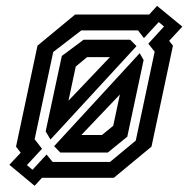

<svg xmlns="http://www.w3.org/2000/svg" viewBox="-20 -588 634 635"><path d="M94.5 26.5 11 -43 48.5 -83 33 -103 104 -437 228.5 -540H473.5L499.5 -568.5L583 -500L539.5 -453L552 -437L481 -103L356.5 0H119L116.5 2.5ZM87.5 -26.5 134 -77 154 -52.5H344L429 -123L491.5 -417L470.5 -443.5L522.5 -500.5L505 -515L456 -462L436.5 -487.5H249L156 -416L94.5 -127.5L119 -96L69 -42ZM147 -126.5 131 -153.5 184.5 -403 256.5 -456.5H410.5L431.5 -435.5ZM179.5 -83.5 159 -104.5 442 -412 455 -389.5 401 -136 336.5 -83.5ZM206.5 -255 343.5 -399H268L230.5 -368ZM249 -141.5H317L354.5 -172L376.5 -275.5Z"/></svg>

Font: Tourney Expanded SemiBold
Style: Italic
Weight: 600
Width: 7
Italic angle: -12°
Designer: Tyler Finck
Foundry: Etcetera Type Co
Version: Version 1.010; ttfautohint (v1.8.3)